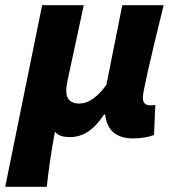

<svg xmlns="http://www.w3.org/2000/svg" viewBox="-60 -520 680 738"><path d="M-40 198 102 -500H262L200 -212Q189 -163 201 -142.5Q213 -122 245 -122Q297 -122 349 -194L410 -500H569Q489 -176 489 -145Q489 -115 518 -115Q528 -115 537 -117L532 -1Q497 12 451 12Q355 12 344 -80H340Q284 7 210 7Q166 7 151 -14Q129 107 120 198Z"/></svg>

Font: TypoPRO Source Code Pro
Style: Italic
Weight: 900
Italic angle: -11°
Monospace: yes
Designer: Paul D. Hunt, Teo Tuominen
Foundry: Adobe Systems Incorporated
Version: Version 1.030;PS 1.0;hotconv 1.0.84;makeotf.lib2.5.63406